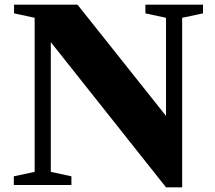

<svg xmlns="http://www.w3.org/2000/svg" viewBox="-20 -790 918 820"><path d="M758 -714V10H689L197 -610V-56L285 -37V0H39V-37L128 -56V-714L40 -733V-770H311L689 -295V-714L601 -733V-770H847V-733Z"/></svg>

Font: Libre Caslon Text
Style: Bold
Weight: 700
Designer: Pablo Impallari, Rodrigo Fuenzalida
Foundry: Pablo Impallari, Rodrigo Fuenzalida
Version: Version 1.002